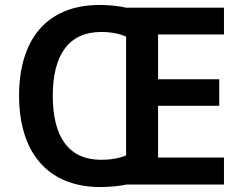

<svg xmlns="http://www.w3.org/2000/svg" viewBox="-20 -745 979 775"><path d="M383 -725C164 -725 57 -580 57 -359C57 -137 166 10 386 10C420 10 462 6 491 0H884V-109H618V-318H865V-425H618V-606H884V-714H489C460 -721 418 -725 383 -725ZM389 -616C427 -616 464 -609 489 -597V-118C463 -106 426 -100 388 -100C254 -100 193 -197 193 -358C193 -519 254 -616 389 -616Z"/></svg>

Font: Noto Sans Lao SemiBold
Style: Regular
Weight: 600
Designer: Monotype Design Team
Foundry: Monotype Imaging Inc.
Version: Version 2.003